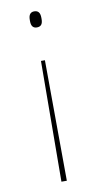

<svg xmlns="http://www.w3.org/2000/svg" viewBox="-78 -529 367 718"><g transform="rotate(-10 106.0 -169.5)"><path d="M113.5 -304.5 116 153.5H95.5L98.5 -304.5ZM105.5 -491.5Q117 -491.5 122.5 -484.5Q128 -477.5 128 -463V-458Q128 -444 122.5 -437.2Q117 -430.5 105.5 -430.5Q95 -430.5 89.5 -437.2Q84 -444 84 -458V-463Q84 -477.5 89.5 -484.5Q95 -491.5 105.5 -491.5Z"/></g></svg>

Font: Anek Gurmukhi Medium Thin
Style: Regular
Weight: 250
Version: Version 1.003